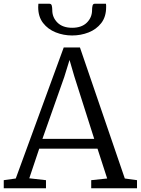

<svg xmlns="http://www.w3.org/2000/svg" viewBox="-23 -1003 750 1023"><path d="M61 -52 316.5 -750H403L642 -52L707 -43V0H463V-43L548 -52L496.5 -211H186L133 -53L222 -43V0H-3V-43ZM479 -263 373 -596 347.5 -683.5 319.5 -593 203 -263ZM240.5 -983Q250.5 -983 253 -972.5Q255.5 -962 255.5 -949Q255.5 -910 283.2 -882.5Q311 -855 361.5 -855Q412 -855 439.8 -882.5Q467.5 -910 467.5 -949Q467.5 -962 470 -972.5Q472.5 -983 481.5 -983H541.5Q542.5 -979.5 542.5 -974.5Q542.5 -969.5 542.5 -965Q542.5 -913.5 516.5 -880Q490.5 -846.5 449 -830.2Q407.5 -814 361.5 -814Q315.5 -814 274 -830.5Q232.5 -847 206.5 -880.5Q180.5 -914 180.5 -965Q180.5 -969.5 181 -974.5Q181.5 -979.5 181.5 -983Z"/></svg>

Font: Merriweather Light
Style: Regular
Weight: 300
Designer: Eben Sorkin
Foundry: Eben Sorkin
Version: Version 2.100